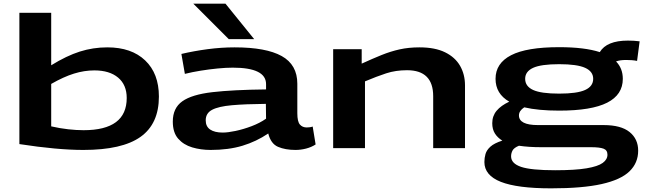

<svg xmlns="http://www.w3.org/2000/svg" viewBox="-20 -810 3537 1050"><path d="M86 -22V-740H260V-453Q344 -505 416.5 -528Q489 -551 567 -551Q699 -551 774 -479.5Q849 -408 849 -282Q849 -133 748.5 -61.5Q648 10 436 10Q293 10 86 -22ZM260 -119Q308 -108 353 -103Q398 -98 437 -98Q673 -98 673 -274Q673 -346 626 -385.5Q579 -425 496 -425Q441 -425 384.5 -407.5Q328 -390 260 -351Z M925 -145Q925 -219 977 -256Q1029 -293 1141.5 -306Q1254 -319 1435 -321V-350Q1435 -440 1253 -440Q1216 -440 1170 -435.5Q1124 -431 1077.5 -423.5Q1031 -416 991 -406L972 -515Q1040 -531 1115 -541Q1190 -551 1263 -551Q1435 -551 1520.5 -503.5Q1606 -456 1606 -352V-191Q1606 -145 1620 -129Q1634 -113 1657 -113Q1664 -113 1673 -114Q1682 -115 1690 -118L1706 -20Q1683 -5 1654 2.5Q1625 10 1596 10Q1540 10 1500.5 -7Q1461 -24 1447 -80Q1382 -36 1306 -13Q1230 10 1132 10Q1078 10 1031 -4Q984 -18 954.5 -51.5Q925 -85 925 -145ZM1105 -152Q1105 -118 1129.5 -101.5Q1154 -85 1198 -85Q1226 -85 1268.5 -94Q1311 -103 1356 -120Q1401 -137 1435 -161L1434 -242Q1321 -241 1248 -234.5Q1175 -228 1140 -209.5Q1105 -191 1105 -152ZM1231 -596 1037 -790H1213L1370 -596Z M1802 0V-541H1958V-462Q2017 -489 2066.5 -509Q2116 -529 2165.5 -540Q2215 -551 2274 -551Q2359 -551 2414 -524Q2469 -497 2496 -450Q2523 -403 2523 -343V0H2349V-284Q2349 -426 2206 -426Q2144 -426 2092 -409Q2040 -392 1976 -365V0Z M2994 220Q2809 220 2719 184.5Q2629 149 2629 76Q2629 54 2635 32.5Q2641 11 2662 -8Q2683 -27 2727 -41Q2701 -57 2686.5 -80Q2672 -103 2672 -136Q2672 -176 2696 -204.5Q2720 -233 2765 -254Q2690 -297 2690 -379Q2690 -464 2775 -508Q2860 -552 3038 -552Q3177 -552 3260 -525Q3298 -588 3414 -588Q3447 -588 3478 -584L3464 -477Q3449 -480 3433.5 -481Q3418 -482 3404 -482Q3370 -482 3349 -474Q3386 -436 3386 -379Q3386 -292 3300.5 -248.5Q3215 -205 3038 -205Q2924 -205 2847 -223Q2818 -204 2818 -179Q2818 -126 2922 -126H3281Q3376 -126 3423 -88Q3470 -50 3470 14Q3470 81 3422.5 127Q3375 173 3270.5 196.5Q3166 220 2994 220ZM3038 -298Q3136 -298 3180 -318Q3224 -338 3224 -379Q3224 -419 3180 -439Q3136 -459 3038 -459Q2939 -459 2895.5 -439Q2852 -419 2852 -379Q2852 -338 2895.5 -318Q2939 -298 3038 -298ZM2775 45Q2775 84 2829.5 102.5Q2884 121 3016 121Q3125 121 3187.5 110.5Q3250 100 3276 81Q3302 62 3302 36Q3302 11 3280.5 3Q3259 -5 3212 -5H2940Q2906 -5 2875.5 -7Q2845 -9 2818 -13Q2791 -2 2783 13Q2775 28 2775 45Z"/></svg>

Font: Georama ExtraExtended SemiBold
Style: Regular
Weight: 600
Width: 8
Designer: Jean-Baptiste Levee
Foundry: Production Type
Version: Version 1.000